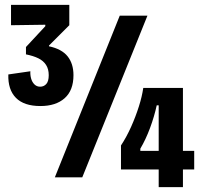

<svg xmlns="http://www.w3.org/2000/svg" viewBox="-20 -724 838 784"><path d="M145 -291Q78 -291 45 -324.5Q12 -358 14 -420L104 -433Q103 -418 107 -403.5Q111 -389 120.5 -379.5Q130 -370 144 -370Q159 -370 169 -381Q179 -392 179 -417Q179 -442 168 -459Q157 -476 136.5 -486Q116 -496 86 -502V-532L165 -617V-623L25 -621V-704H263V-621L180 -538V-535Q232 -524 256 -494Q280 -464 280 -417Q280 -355 244 -323Q208 -291 145 -291ZM204 0 469 -660H582L316 0ZM474 -32V-130Q497 -165 515.5 -206.5Q534 -248 547 -289Q560 -330 565 -365H727V40H628V-294H620Q610 -248 592.5 -201Q575 -154 553 -117V-108H773V-32Z"/></svg>

Font: Bricolage Grotesque 24pt Condensed SemiBold
Style: Regular
Weight: 600
Width: 3
Designer: Mathieu Triay
Foundry: Atelier Triay
Version: Version 1.001;gftools[0.9.33.dev8+g029e19f]